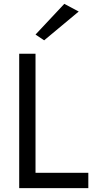

<svg xmlns="http://www.w3.org/2000/svg" viewBox="-20 -980 490 1000"><path d="M80 -700H165V-80H440V0H80ZM390 -920 210 -770 165 -800 315 -960Z"/></svg>

Font: jost-mod-400
Style: Regular
Weight: 400
Version: Version 3.200; ttfautohint (v0.97) -l 8 -r 50 -G 200 -x 14 -